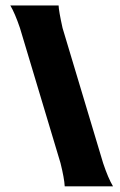

<svg xmlns="http://www.w3.org/2000/svg" viewBox="-20 -670 431 691"><path d="M386.7 0.5H212.9Q211.4 -28.3 197.8 -83L51.8 -569.3Q33.7 -622.6 17.1 -650.4H190.9Q191.4 -631.3 205.1 -569.3L351.1 -83Q369.6 -27.8 386.7 0.5Z"/></svg>

Font: Nosifer
Style: Regular
Weight: 400
Version: Version 001.002